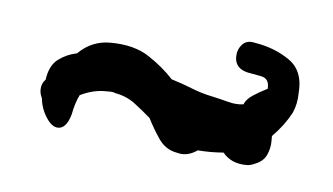

<svg xmlns="http://www.w3.org/2000/svg" viewBox="-26 -333 321 185"><g transform="rotate(5 134.0 -240.5)"><path d="M217 -181Q202 -181 194 -191Q181 -190 169 -191Q159 -184 149 -187Q138 -189 131.5 -198.5Q125 -208 120 -218Q112 -225 104 -231Q96 -237 85 -239Q83 -240 80 -240Q77 -240 75 -240Q63 -240 51 -234Q47 -226 45 -215Q41 -201 33 -201Q27 -201 21.5 -209.5Q16 -218 15 -228Q13 -232 13 -236Q13 -242 17 -246Q19 -260 27 -266Q35 -272 45 -274Q58 -287 76 -287Q99 -287 113.5 -277.5Q128 -268 138 -257Q148 -254 158 -250Q168 -246 178 -244Q187 -242 194.5 -240Q202 -238 209 -239Q211 -244 217 -248Q223 -252 231 -256V-258Q231 -266 223.5 -267.5Q216 -269 210 -270Q198 -273 198 -284Q198 -291 202.5 -296Q207 -301 215 -299Q234 -296 248.5 -286Q263 -276 261 -254Q261 -244 257 -235Q250 -222 239 -211V-206Q239 -199 236 -192.5Q233 -186 225 -183Q221 -181 217 -181Z"/></g></svg>

Font: Are You Serious
Style: Regular
Weight: 400
Designer: Robert E. Leuschke
Foundry: Robert E. Leuschke
Version: Version 1.100